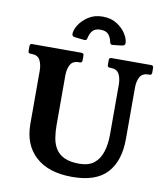

<svg xmlns="http://www.w3.org/2000/svg" viewBox="-95 -951 900 1040"><g transform="rotate(10 355.5 -431.0)"><path d="M689 -660Q702 -660 702 -647V-620Q702 -607 689 -607H683Q650 -607 637 -583Q624 -559 624 -524V-242Q624 -121 563.5 -55Q503 11 371.9 11Q242 11 171 -53.5Q100 -118 100 -233V-524Q100 -559 87.5 -583Q75 -607 41 -607H35Q22 -607 22 -620V-647Q22 -660 35 -660H305Q319 -660 319 -647V-620Q319 -607 305 -607H300Q267 -607 254 -583Q241 -559 241 -524V-251Q241 -214 246.5 -180.5Q252 -147 268 -121.5Q284 -96 315.1 -81Q346.3 -66 398 -66Q449 -66 479 -90Q509 -114 522 -156Q535 -198 535 -251V-524Q535 -559 522.5 -583Q510 -607 476 -607H471Q458 -607 458 -620V-647Q458 -660 471 -660ZM386 -873Q432 -873 464.5 -852Q497 -831 514.5 -803Q532 -775 532 -752Q532 -745 527.5 -741.5Q523 -738 517 -737Q504 -736 487 -733.5Q470 -731 463 -731Q457 -731 453.5 -734Q450 -737 449 -744Q443 -772 429 -786.5Q415 -801 386 -801Q358 -801 344 -786.5Q330 -772 324 -744Q323 -737 319.5 -734Q316 -731 310 -731Q303 -731 286 -733.5Q269 -736 255 -737Q240 -739 240 -752Q240 -775 258 -803Q276 -831 308.5 -852Q341 -873 386 -873Z"/></g></svg>

Font: Young Serif Light
Style: Regular
Weight: 300
Designer: Bastien Sozeau
Foundry: NBR — Bastien Sozeau
Version: Version 5.001